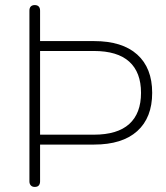

<svg xmlns="http://www.w3.org/2000/svg" viewBox="-20 -731 656 757"><path d="M117 6Q107 6 101.5 0Q96 -6 96 -16V-689Q96 -700 101.5 -705.5Q107 -711 117 -711Q127 -711 132.5 -705.5Q138 -700 138 -689V-569H351Q462 -569 521 -516Q580 -463 580 -365Q580 -267 521 -214Q462 -161 351 -161H138V-16Q138 -6 133 0Q128 6 117 6ZM138 -200H350Q443 -200 489.5 -242Q536 -284 536 -365Q536 -446 489.5 -488Q443 -530 350 -530H138Z"/></svg>

Font: Nunito ExtraLight
Style: Regular
Weight: 200
Designer: Vernon Adams
Foundry: Vernon Adams
Version: Version 3.602;April 4, 2023;FontCreator 14.0.0.2856 64-bit